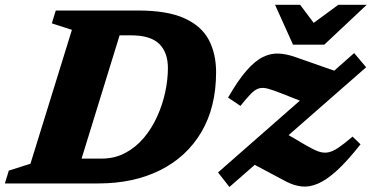

<svg xmlns="http://www.w3.org/2000/svg" viewBox="-47 -750 1520 785"><path d="M247 -628 165 -654.5 181 -707H517.5Q637.5 -707 707.2 -675.2Q777 -643.5 806.8 -586.8Q836.5 -530 836.5 -455Q836.5 -312.5 776.8 -210.8Q717 -109 608.5 -54.5Q500 0 354.5 0H-27L-11 -52.5L77.5 -80.5ZM368 -101.5Q422 -101.5 465.5 -124.8Q509 -148 541.8 -187.2Q574.5 -226.5 596.2 -275Q618 -323.5 628.8 -374.5Q639.5 -425.5 639.5 -472Q639.5 -535.5 604 -570.5Q568.5 -605.5 489 -605.5H442L286.5 -101.5ZM844.5 -45 1179 -338.5 1099 -370Q1067 -382.5 1047 -387.8Q1027 -393 1011.5 -388.5Q996 -384 979 -366.8Q962 -349.5 936 -317L885.5 -351Q926 -421.5 960.8 -461.2Q995.5 -501 1027.8 -516.8Q1060 -532.5 1091.5 -531Q1123 -529.5 1157 -518L1319.5 -461L1401 -533L1450 -475L1133 -197.5L1204 -156Q1233 -139 1253.8 -131.2Q1274.5 -123.5 1293.5 -126.8Q1312.5 -130 1336 -145.8Q1359.5 -161.5 1394.5 -191.5L1427 -160Q1373.5 -92 1330.8 -53Q1288 -14 1252.5 1Q1217 16 1185.5 12.2Q1154 8.5 1122.5 -8L994.5 -76L891 14.5ZM1452.5 -730.5 1279 -567.5H1151L1077.5 -730.5H1180L1235.5 -656.5L1336.5 -730.5Z"/></svg>

Font: Newsreader 6pt
Style: Bold Italic
Weight: 700
Italic angle: -17°
Designer: Hugues Gentile
Foundry: Production Type
Version: Version 1.003; ttfautohint (v1.8.3)